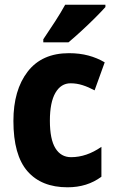

<svg xmlns="http://www.w3.org/2000/svg" viewBox="-20 -786 488 816"><path d="M267 10Q156 10 96.5 -58.5Q37 -127 37 -272Q37 -403 97.5 -481.5Q158 -560 273 -560Q318 -560 355.5 -550Q393 -540 425 -521L382 -402Q356 -416 331 -424Q306 -432 280 -432Q239 -432 215.5 -391.5Q192 -351 192 -273Q192 -194 215.5 -156Q239 -118 282 -118Q348 -118 411 -162V-35Q351 10 267 10ZM428 -756Q412 -738 384.5 -710.5Q357 -683 326.5 -655Q296 -627 271 -606H164V-619Q189 -656 214 -694.5Q239 -733 257 -766H428Z"/></svg>

Font: Noto Sans Lao UI Cond ExtBd
Style: Regular
Weight: 800
Width: 3
Designer: Monotype Design Team
Foundry: Monotype Imaging Inc.
Version: Version 2.000; ttfautohint (v1.8.4.7-5d5b)